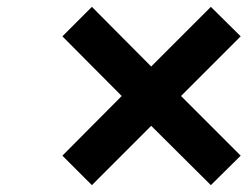

<svg xmlns="http://www.w3.org/2000/svg" viewBox="-20 -578 722 560"><path d="M248 -558 421 -384 595 -558 682 -472 508 -298 682 -124 595 -38 421 -211 248 -38 162 -124 335 -298 162 -472Z"/></svg>

Font: TypoPRO Titillium Text
Style: 999 wt
Weight: 900
Designer: Accademia di Belle Arti di Urbino and others
Foundry: Accademia di Belle Arti di Urbino and others.
Version: Version 25.000